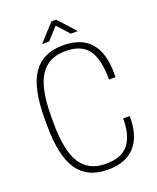

<svg xmlns="http://www.w3.org/2000/svg" viewBox="-172 -1050 950 1161"><g transform="rotate(-20 303.5 -470.0)"><path d="M105 -370Q105 -190 157 -109Q209 -28 317 -28H323Q420 -28 465 -83.5Q510 -139 510 -250H552V-240Q552 -121 493.5 -55.5Q435 10 318 10Q188 10 125.5 -80.5Q63 -171 63 -370V-410Q63 -609 125.5 -699.5Q188 -790 318 -790Q552 -790 552 -525V-500H510Q510 -634 465.5 -693Q421 -752 323 -752H317Q210 -752 157.5 -671Q105 -590 105 -410ZM248 -840H203L303 -950H333L433 -840H388L318 -917Z"/></g></svg>

Font: Cooper Hewitt
Style: Light
Weight: 703
Designer: Village Type and Design LLC
Foundry: Cooper Hewitt Smithsonian Design Museum
Version: 1.000